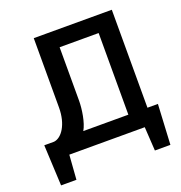

<svg xmlns="http://www.w3.org/2000/svg" viewBox="-148 -828 1043 1105"><g transform="rotate(-20 373.0 -275.0)"><path d="M614 146H709L722 -100H658V-700H180V-275C180 -171 133 -105 86 -100H26L38 150H132L143 0H605ZM302 -273V-600H541V-100H265C290 -142 302 -222 302 -273Z"/></g></svg>

Font: Mint Spirit
Style: Bold
Weight: 700
Designer: HARENDAL Hirwen
Foundry: Arkandis Digital Foundry.
Version: Version 1.004;FFEdit